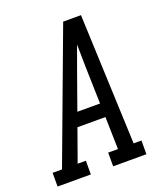

<svg xmlns="http://www.w3.org/2000/svg" viewBox="-161 -828 797 922"><g transform="rotate(-20 237.0 -367.5)"><path d="M-26 0V-70H22L270 -735H361L388 -70H428V0H258V-70H308L304 -235H161L102 -70H144V0ZM186 -305H302L297 -490Q297 -520 296 -549.5Q295 -579 295 -609Q284 -579 273.5 -549.5Q263 -520 252 -490Z"/></g></svg>

Font: Iosevka Gothic
Style: Italic
Weight: 400
Italic angle: -9°
Monospace: yes
Designer: Belleve Invis
Foundry: Belleve Invis
Version: Version 15.5.1; ttfautohint (v1.8.4)